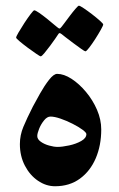

<svg xmlns="http://www.w3.org/2000/svg" viewBox="-20 -647 419 674"><path d="M335.4 -192.4Q335.4 -136.7 316.2 -91.6Q296.9 -46.4 260.5 -19.8Q224.1 6.8 173.3 6.8Q141.6 6.8 113.3 -12.5Q85 -31.7 67.4 -65.4Q49.8 -99.1 49.8 -141.1Q49.8 -172.4 62 -201.7Q74.2 -231 95.2 -272.5Q105 -291 120.4 -318.4Q135.7 -345.7 152.1 -366.7Q168.5 -387.7 180.7 -387.7Q204.1 -387.7 231 -370.4Q257.8 -353 281.7 -324.5Q305.7 -295.9 320.6 -261.5Q335.4 -227.1 335.4 -192.4ZM283.2 -176.3Q283.2 -181.6 269.3 -191.9Q255.4 -202.1 234.6 -212.6Q213.9 -223.1 192.6 -230.5Q171.4 -237.8 157.2 -237.8Q145.5 -237.8 134.8 -224.6Q124 -211.4 117.4 -195.1Q110.8 -178.7 110.8 -169.4Q110.8 -158.2 123.3 -149.4Q135.7 -140.6 152.6 -136Q169.4 -131.3 182.1 -131.3Q198.7 -131.3 222.7 -136.5Q246.6 -141.6 264.9 -151.9Q283.2 -162.1 283.2 -176.3ZM342.3 -561Q342.3 -557.6 334 -542.7Q325.7 -527.8 314.5 -510.3Q303.2 -492.7 293.2 -479.7Q283.2 -466.8 279.8 -466.8Q277.3 -466.8 264.9 -475.6Q252.4 -484.4 236.8 -496.1Q221.2 -507.8 209.5 -516.8Q197.8 -525.9 196.8 -526.9Q191.9 -530.8 189 -530.8Q186.5 -530.8 183.1 -524.9Q182.6 -523.9 174.8 -512.5Q167 -501 156 -486.3Q145 -471.7 135.7 -460.4Q126.5 -449.2 122.6 -449.2Q120.6 -449.2 107.2 -458.3Q93.8 -467.3 77.4 -479.5Q61 -491.7 48.8 -502Q36.6 -512.2 36.6 -515.1Q36.6 -518.6 45.4 -533.7Q54.2 -548.8 65.9 -566.7Q77.6 -584.5 87.6 -597.7Q97.7 -610.8 100.1 -610.8Q104.5 -610.8 117.2 -602.1Q129.9 -593.3 144.3 -581.8Q158.7 -570.3 169.4 -561Q180.2 -551.8 181.2 -551.3Q186.5 -546.9 188.5 -546.9Q191.9 -546.9 196.8 -553.7Q197.8 -554.7 206.1 -565.9Q214.4 -577.1 225.1 -591.3Q235.8 -605.5 245.1 -616.2Q254.4 -627 256.8 -627Q260.7 -627 274.2 -617.9Q287.6 -608.9 303.5 -596.7Q319.3 -584.5 330.8 -574.2Q342.3 -564 342.3 -561Z"/></svg>

Font: Scheherazade New
Style: Bold
Weight: 700
Designer: SIL International
Foundry: SIL International
Version: Version 4.000